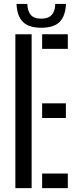

<svg xmlns="http://www.w3.org/2000/svg" viewBox="-20 -978 401 998"><path d="M59.9 0V-800H144.4V0ZM199 0V-76H332.5V0ZM199 -364.8V-440.8H322.5V-364.8ZM199 -724V-800H332.5V-724ZM194.7 -833.8Q129.6 -833.8 99.2 -864.1Q68.8 -894.4 65.8 -957.6H122.1Q122.9 -921.7 139.3 -901.4Q155.8 -881 194.7 -881Q231.3 -881 249 -900.8Q266.8 -920.6 267.2 -957.6H323.1Q320 -894.4 289.9 -864.1Q259.7 -833.8 194.7 -833.8Z"/></svg>

Font: Big Shoulders Stencil Text SC Thin
Style: Regular
Weight: 100
Designer: Patric King
Foundry: XO Type Co
Version: Version 2.001